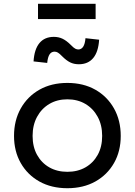

<svg xmlns="http://www.w3.org/2000/svg" viewBox="-20 -983 711 1013"><path d="M335.5 10Q251.5 10 188.2 -25.2Q125 -60.5 89.5 -122.8Q54 -185 54 -266Q54 -347.5 89.5 -410.8Q125 -474 188.2 -509.8Q251.5 -545.5 335.5 -545.5Q419.5 -545.5 482.8 -509.8Q546 -474 581.5 -410.8Q617 -347.5 617 -266Q617 -185 581.5 -122.8Q546 -60.5 482.8 -25.2Q419.5 10 335.5 10ZM335.5 -76.5Q389.5 -76.5 430.8 -100Q472 -123.5 495.5 -166Q519 -208.5 519 -266Q519 -323 495.5 -366.5Q472 -410 430.8 -434.5Q389.5 -459 335.5 -459Q281.5 -459 240.2 -434.5Q199 -410 175.5 -366.5Q152 -323 152 -266Q152 -208.5 175.5 -166Q199 -123.5 240.2 -100Q281.5 -76.5 335.5 -76.5ZM431 -781.5 503 -773.5Q499 -709.5 471.8 -676.8Q444.5 -644 396 -644Q370 -644 350 -654Q330 -664 308.5 -685.5Q294 -700.5 285.5 -705.5Q277 -710.5 268 -710.5Q251 -710.5 241.5 -696Q232 -681.5 229 -651L157 -659Q161 -723 188.2 -755.8Q215.5 -788.5 264 -788.5Q289.5 -788.5 310.2 -778.5Q331 -768.5 353.5 -746Q368.5 -730.5 377 -726.2Q385.5 -722 393 -722Q409.5 -722 419 -736.8Q428.5 -751.5 431 -781.5ZM484.5 -963V-882.5H180.5V-963Z"/></svg>

Font: Hepta Slab ExtraLight Medium
Style: Regular
Weight: 500
Version: Version 1.100